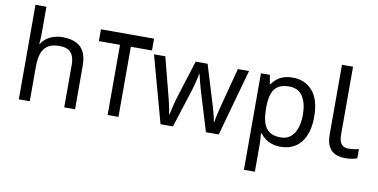

<svg xmlns="http://www.w3.org/2000/svg" viewBox="-89 -1020 2992 1520"><g transform="rotate(10 1407.5 -260.0)"><path d="M173 -537Q173 -518 171.5 -498Q170 -478 168 -462H174Q191 -490 217 -508Q243 -526 275 -535.5Q307 -545 341 -545Q406 -545 449.5 -524.5Q493 -504 515 -461Q537 -418 537 -349V0H450V-343Q450 -408 421 -440Q392 -472 330 -472Q270 -472 236 -449.5Q202 -427 187.5 -383.5Q173 -340 173 -277V0H85V-760H173Z M1056 -659V-564H886V0H799V-564H629V-659Z M1497 -303Q1491 -324 1485 -344.5Q1479 -365 1474.5 -383.5Q1470 -402 1466 -418Q1462 -434 1460 -445H1456Q1454 -434 1450.5 -418Q1447 -402 1442.5 -383Q1438 -364 1432.5 -343.5Q1427 -323 1420 -302L1324 -1H1224L1077 -537H1168L1242 -251Q1250 -222 1257 -192.5Q1264 -163 1269.5 -136.5Q1275 -110 1277 -91H1281Q1284 -103 1288 -121Q1292 -139 1296.5 -159Q1301 -179 1306.5 -199Q1312 -219 1317 -235L1412 -537H1508L1600 -235Q1607 -212 1614.5 -186Q1622 -160 1628 -135.5Q1634 -111 1636 -92H1640Q1642 -109 1647.5 -134.5Q1653 -160 1660.5 -190.5Q1668 -221 1676 -251L1751 -537H1841L1692 -1H1589Z M2192 -546Q2291 -546 2351.5 -477Q2412 -408 2412 -269Q2412 -178 2384.5 -115.5Q2357 -53 2307.5 -21.5Q2258 10 2191 10Q2150 10 2118 -1Q2086 -12 2063.5 -29.5Q2041 -47 2025 -68H2019Q2021 -51 2023 -25Q2025 1 2025 20V240H1937V-536H2009L2021 -463H2025Q2041 -486 2063.5 -505Q2086 -524 2117.5 -535Q2149 -546 2192 -546ZM2176 -472Q2122 -472 2089 -451.5Q2056 -431 2041 -390Q2026 -349 2025 -286V-269Q2025 -203 2039 -157Q2053 -111 2086.5 -87Q2120 -63 2178 -63Q2227 -63 2258.5 -90Q2290 -117 2305.5 -163.5Q2321 -210 2321 -270Q2321 -362 2285.5 -417Q2250 -472 2176 -472Z M2710 10Q2666 10 2631.5 -4.5Q2597 -19 2577 -55.5Q2557 -92 2557 -157V-714H2646V-165Q2646 -117 2664.5 -93Q2683 -69 2723 -69Q2745 -69 2768.5 -72.5Q2792 -76 2805 -80V-6Q2791 1 2763.5 5.5Q2736 10 2710 10Z"/></g></svg>

Font: hexukannada05
Style: Book
Weight: 400
Designer: Jelle Bosma - Monotype Design Team
Foundry: Monotype Imaging Inc.
Version: Version 2.003